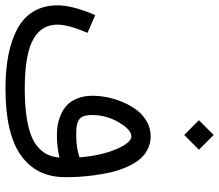

<svg xmlns="http://www.w3.org/2000/svg" viewBox="-230 -747 831 729"><g transform="rotate(90 185.5 -382.5)"><path d="M277.3 -722.2 333.5 -778.3 389.6 -722.2 333.5 -666.5ZM418.5 -269Q411.6 -351.6 387.2 -408.7Q362.8 -465.8 338.9 -465.8Q313.5 -465.8 285.6 -418.2Q257.8 -370.6 257.8 -317.9Q257.8 -297.4 262.2 -284.7Q266.6 -272 277.3 -265.9Q288.1 -259.8 300.3 -258.1Q312.5 -256.3 334 -256.3Q382.3 -256.3 418.5 -269ZM338.9 -539.1Q366.7 -539.1 389.9 -526.6Q413.1 -514.2 428.7 -493.9Q444.3 -473.6 456.3 -445.3Q468.3 -417 475.1 -387.9Q481.9 -358.9 486.3 -325.9Q490.7 -293 492.2 -266.8Q493.7 -240.7 493.7 -214.8Q493.7 -106 411.6 -46.9Q329.6 12.2 157.2 12.2Q85.9 12.2 29.3 1Q-27.3 -10.3 -70.1 -33.2Q-112.8 -56.2 -135.7 -94.7Q-158.7 -133.3 -158.7 -185.5Q-158.7 -243.2 -121.6 -328.6L-54.2 -299.3Q-85.4 -227.5 -85.4 -185.5Q-85.4 -155.8 -73 -133.8Q-60.5 -111.8 -32.7 -95Q-4.9 -78.1 42.7 -69.6Q90.3 -61 157.2 -61Q217.3 -61 262.5 -67.6Q307.6 -74.2 335.9 -85.4Q364.3 -96.7 382.6 -114Q400.9 -131.3 408.9 -150.1Q417 -168.9 419.4 -192.9Q382.3 -183.1 334 -183.1Q314 -183.1 295.2 -186.3Q276.4 -189.5 255.6 -198.5Q234.9 -207.5 219.7 -221.9Q204.6 -236.3 194.6 -261Q184.6 -285.6 184.6 -317.9Q184.6 -343.3 189.9 -372.1Q195.3 -400.9 207.8 -430.7Q220.2 -460.4 237.5 -484.4Q254.9 -508.3 281.2 -523.7Q307.6 -539.1 338.9 -539.1Z"/></g></svg>

Font: AzarMehrMonospaced
Style: SerifBold
Weight: 1
Designer: Amin Abedi
Version: Version 1.00